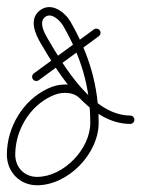

<svg xmlns="http://www.w3.org/2000/svg" viewBox="-22 -514 405 550"><path d="M263.7 -427.1C259.8 -432.4 252.3 -433.6 246.9 -429.7C189.6 -387.7 132.2 -345.7 74.9 -303.7C69.6 -299.8 68.4 -292.3 72.3 -286.9C76.2 -281.6 83.7 -280.4 89.1 -284.3C89.1 -284.3 89.1 -284.3 89.1 -284.3C146.4 -326.3 203.8 -368.3 261.1 -410.3C266.4 -414.2 267.6 -421.7 263.7 -427.1ZM222.6 -250C222.6 -250 222.6 -250 222.6 -250C207.9 -265.2 185.8 -272 165 -272C146.9 -272 131.8 -268 115.3 -260.4C43.7 -227.1 -2.3 -149.3 -2.3 -71.2C-2.3 -21.8 34.3 16.7 84.2 16.7C173.3 16.7 260.6 -73.9 260.6 -162C260.6 -268.4 233.1 -358.9 180.4 -451C180.4 -451 180.4 -451 180.4 -451C180.4 -451 180.4 -451 180.4 -451C163.7 -479.9 125.2 -508.9 92.8 -484.6C92.8 -484.6 92.8 -484.6 92.8 -484.6C92.8 -484.6 92.7 -484.6 92.7 -484.6C60.2 -459.8 78 -418.2 94.7 -389.9C146.5 -301.7 232.5 -159.4 351 -159C357.6 -159 363 -164.3 363 -171C363 -177.6 357.7 -183 351 -183C243.8 -183.4 161.6 -323.3 115.3 -402.1C106 -418 87.5 -450.4 107.3 -465.4C107.3 -465.4 107.2 -465.4 107.2 -465.4C107.2 -465.4 107.2 -465.4 107.2 -465.4C126.3 -479.7 150.8 -454.3 159.6 -439C159.6 -439 159.6 -439 159.6 -439C159.6 -439 159.6 -439 159.6 -439C210.3 -350.6 236.6 -264.2 236.6 -162C236.6 -87.1 160.1 -7.3 84.2 -7.3C47.5 -7.3 21.7 -34.9 21.7 -71.2C21.7 -140 62.2 -209.3 125.4 -238.6C138.7 -244.8 150.3 -248 165 -248C179.2 -248 195.2 -243.8 205.4 -233.3C210 -228.6 217.6 -228.4 222.4 -233.1C227.1 -237.7 227.2 -245.3 222.6 -250Z"/></svg>

Font: FRB American Cursive Guidelines Light
Style: Italic
Weight: 300
Italic angle: -25°
Version: Version 2.0;Modular Font Editor K font №1